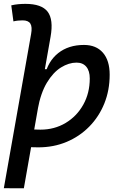

<svg xmlns="http://www.w3.org/2000/svg" viewBox="-23 -763 629 1007"><path d="M178.2 9.8Q144 9.8 110.1 7.1Q76.2 4.4 41.5 -0.5L85.4 -95.2Q117.2 -83 189 -83Q262.7 -83 321.3 -118.2Q379.9 -153.3 413.8 -214.1Q447.8 -274.9 447.8 -351.6Q447.8 -391.1 429.7 -412.8Q411.6 -434.6 378.4 -434.6Q337.9 -434.6 296.9 -409.2Q255.9 -383.8 223.1 -329.6Q190.4 -275.4 174.8 -189.5L193.8 -399.9H236.3L210.9 -362.8Q228 -441.4 282.2 -484.4Q336.4 -527.3 417.5 -527.3Q481.4 -527.3 516.8 -486.6Q552.2 -445.8 552.2 -371.1Q552.2 -289.6 524.2 -220.2Q496.1 -150.9 445.3 -99.1Q394.5 -47.4 326.4 -18.8Q258.3 9.8 178.2 9.8ZM102.1 224.6 -2.9 224.1 140.1 -584.5Q147 -622.1 136.2 -639.2Q125.5 -656.2 95.7 -656.2Q83.5 -656.2 71.5 -655Q59.6 -653.8 47.4 -650.9L36.1 -734.9Q54.7 -739.3 73.2 -741Q91.8 -742.7 110.4 -742.7Q195.3 -742.7 226.8 -701.7Q258.3 -660.6 242.2 -569.8Z"/></svg>

Font: Cascadia Code PL
Style: Italic
Weight: 400
Italic angle: -10°
Monospace: yes
Designer: Aaron Bell
Foundry: Saja Typeworks
Version: Version 2404.023